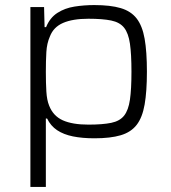

<svg xmlns="http://www.w3.org/2000/svg" viewBox="-20 -538 675 758"><path d="M100 200V-510H154L156 -431H162Q177 -468 206.5 -487Q236 -506 274 -512Q312 -518 352 -518Q416 -518 456.5 -506Q497 -494 519.5 -465Q542 -436 551 -385Q560 -334 560 -255Q560 -177 551 -125.5Q542 -74 519.5 -45Q497 -16 456.5 -4Q416 8 353 8Q305 8 268 0.5Q231 -7 205.5 -24Q180 -41 166 -70H161V200ZM329 -46Q385 -46 419 -53Q453 -60 470 -81.5Q487 -103 493 -144.5Q499 -186 499 -255Q499 -324 493 -365.5Q487 -407 470 -428.5Q453 -450 419 -457Q385 -464 329 -464Q267 -464 229 -447.5Q191 -431 177 -394Q165 -367 163 -332.5Q161 -298 161 -255Q161 -211 163 -177Q165 -143 174 -121Q190 -80 228 -63Q266 -46 329 -46Z"/></svg>

Font: Saira SemiExpanded Light
Style: Regular
Weight: 300
Width: 6
Designer: Hector Gatti with collaboration of the Omnibus-Type team
Foundry: Omnibus-Type
Version: Version 1.101